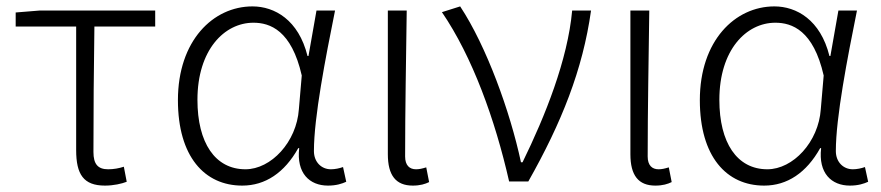

<svg xmlns="http://www.w3.org/2000/svg" viewBox="-20 -567 2754 600"><path d="M308 13C335 13 361 7 376 1L367 -46C352 -41 335 -38 318 -38C286 -38 272 -54 272 -92C272 -219 273 -350 275 -484H465V-534H103L29 -528V-484H218V-98C218 -22 241 13 308 13Z M737 13C809 13 869 -27 912 -104H915C906 -26 947 13 1005 13C1031 13 1049 7 1062 1L1052 -45C1041 -41 1027 -38 1014 -38C985 -38 961 -60 961 -95C961 -200 997 -385 1027 -534H969L944 -392H941C913 -505 838 -547 769 -547C646 -547 536 -440 536 -254C536 -78 619 13 737 13ZM747 -38C652 -38 597 -121 597 -255C597 -411 681 -496 772 -496C824 -496 891 -472 923 -331L914 -226C907 -123 827 -38 747 -38Z M1270 13C1293 13 1309 8 1321 2L1312 -44C1299 -40 1290 -38 1280 -38C1260 -38 1246 -50 1246 -78C1246 -225 1249 -379 1251 -534H1192V-85C1192 -19 1217 13 1270 13Z M1571 0H1631C1735 -184 1801 -349 1827 -534H1768C1754 -380 1684 -205 1613 -60H1608C1574 -219 1500 -423 1418 -547L1361 -529C1456 -390 1527 -194 1571 0Z M2028 13C2051 13 2067 8 2079 2L2070 -44C2057 -40 2048 -38 2038 -38C2018 -38 2004 -50 2004 -78C2004 -225 2007 -379 2009 -534H1950V-85C1950 -19 1975 13 2028 13Z M2368 13C2440 13 2500 -27 2543 -104H2546C2537 -26 2578 13 2636 13C2662 13 2680 7 2693 1L2683 -45C2672 -41 2658 -38 2645 -38C2616 -38 2592 -60 2592 -95C2592 -200 2628 -385 2658 -534H2600L2575 -392H2572C2544 -505 2469 -547 2400 -547C2277 -547 2167 -440 2167 -254C2167 -78 2250 13 2368 13ZM2378 -38C2283 -38 2228 -121 2228 -255C2228 -411 2312 -496 2403 -496C2455 -496 2522 -472 2554 -331L2545 -226C2538 -123 2458 -38 2378 -38Z"/></svg>

Font: Noto Sans HK Light
Style: Regular
Weight: 300
Designer: Ryoko NISHIZUKA 西塚涼子 (kana, bopomofo & ideographs); Paul D. Hunt (Latin, Greek & Cyrillic); Sandoll Communications 산돌커뮤니
Foundry: Adobe
Version: Version 2.004;hotconv 1.0.118;makeotfexe 2.5.65603